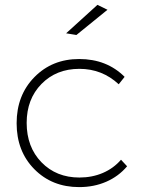

<svg xmlns="http://www.w3.org/2000/svg" viewBox="-20 -763 599 784"><path d="M377.9 -743.2 418.9 -723.1 292 -620.1 250 -627ZM464.8 -418.9Q397 -481.9 304.2 -481.9Q210 -481.9 149.4 -420.2Q88.9 -358.4 88.9 -261.2Q88.9 -162.6 149.4 -100.3Q210 -38.1 304.2 -38.1Q356.4 -38.1 400.1 -56.9Q443.8 -75.7 474.1 -110.8L499 -84Q464.4 -43 414.1 -21Q363.8 1 303.2 1Q192.4 1 120.1 -72.3Q47.9 -145.5 47.9 -259.8Q47.9 -374 120.4 -448Q192.9 -522 303.2 -522Q416 -522 488.8 -449.2Z"/></svg>

Font: Montserrat-Arabic ExtraLight
Style: Regular
Weight: 275
Designer: Mohamed Gaber
Foundry: Kief Type Foundry
Version: Version 5.008;PS 005.008;hotconv 1.0.88;makeotf.lib2.5.64775